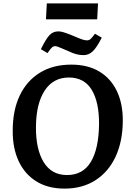

<svg xmlns="http://www.w3.org/2000/svg" viewBox="-20 -1097 780 1132"><path d="M55 -328Q55 -447 96.5 -534Q138 -621 215.5 -668.5Q293 -716 400 -716Q498 -716 566 -675Q634 -634 669.5 -559Q705 -484 704 -382Q703 -263 661.5 -173.5Q620 -84 543 -34.5Q466 15 361 15Q263 15 194.5 -27.5Q126 -70 90 -147Q54 -224 55 -328ZM192 -349Q191 -217 237.5 -141Q284 -65 375 -65Q469 -65 515.5 -142.5Q562 -220 564 -363Q565 -494 521 -567Q477 -640 386 -640Q294 -640 243.5 -563Q193 -486 192 -349ZM256 -1077H558L553 -983H251ZM473 -772Q450 -772 429.5 -777.5Q409 -783 382 -796Q349 -810 331 -817.5Q313 -825 307 -825Q295 -825 286.5 -817.5Q278 -810 260 -784L221 -807Q251 -868 272 -890Q293 -912 324 -912Q338 -912 356 -906.5Q374 -901 416 -884Q448 -870 464.5 -864.5Q481 -859 493 -859Q505 -859 514 -867Q523 -875 540 -898L580 -875Q550 -816 526.5 -794Q503 -772 473 -772Z"/></svg>

Font: Literata 12pt SemiBold
Style: Italic
Weight: 600
Italic angle: -2°
Designer: Latin by Veronika Burian and Jose Scaglione. Greek by Irene Vlachou. Cyrillic by Vera Evstafieva
Foundry: TypeTogether
Version: Version 3.002